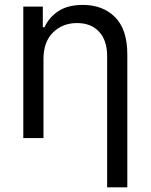

<svg xmlns="http://www.w3.org/2000/svg" viewBox="-20 -573 625 797"><path d="M160.5 -328.1V0H76.7V-545.5H157.7V-460.2H164.8Q183.9 -501.8 223 -527.2Q262.1 -552.6 323.9 -552.6Q407 -552.6 457.7 -501.8Q508.5 -451 508.5 -346.6V204.5H424.7V-340.9Q424.7 -404.8 391.5 -441.1Q358.3 -477.3 299.7 -477.3Q240.1 -477.3 200.3 -438.4Q160.5 -399.5 160.5 -328.1Z"/></svg>

Font: Inter Alia
Style: Regular
Weight: 400
Designer: Rasmus Andersson (Latin, Greek, Cyrillic etc.) and Evan from Shavian.info (Shavian, old style figures)
Foundry: Shavian.info
Version: Version 0.001;git-37ab20767